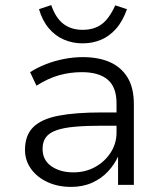

<svg xmlns="http://www.w3.org/2000/svg" viewBox="-20 -725 641 753"><path d="M259 8Q207 8 166 -11Q125 -30 101.5 -63Q78 -96 78 -137Q78 -194 110 -226Q142 -258 208.5 -271Q275 -284 378 -284H450V-232H381Q318 -232 273.5 -228Q229 -224 201 -214Q173 -204 160 -186.5Q147 -169 147 -141Q147 -97 181.5 -73Q216 -49 268 -49Q315 -49 353 -70Q391 -91 414 -126.5Q437 -162 437 -205V-320Q437 -383 402.5 -412.5Q368 -442 301 -442Q255 -442 212 -430Q169 -418 123 -389L98 -442Q128 -461 162 -474Q196 -487 232.5 -494Q269 -501 305 -501Q366 -501 410.5 -481.5Q455 -462 480 -421.5Q505 -381 505 -316V0H443V-111Q429 -80 403.5 -52.5Q378 -25 341.5 -8.5Q305 8 259 8ZM304 -555Q265 -555 231 -569.5Q197 -584 171.5 -614Q146 -644 133 -689L181 -705Q198 -655 228.5 -631.5Q259 -608 304 -608Q348 -608 378 -629.5Q408 -651 432 -704L478 -689Q461 -641 434.5 -611.5Q408 -582 375 -568.5Q342 -555 304 -555Z"/></svg>

Font: Nunito Sans 8pt Light
Style: Regular
Weight: 300
Version: Version 3.101;gftools[0.9.27]